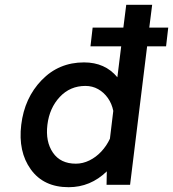

<svg xmlns="http://www.w3.org/2000/svg" viewBox="-20 -770 721 800"><path d="M681 -655 672 -577H593L522 0H424L425 -56Q357 10 266 10Q162 10 108.5 -64Q55 -138 68.5 -250Q82 -362 153.5 -436Q225 -510 330 -510Q418 -510 469 -448L485 -577H357L366 -655H494L506 -750H614L602 -655ZM296 -88Q325 -88 352.5 -101.5Q380 -115 402 -138.5Q424 -162 438 -192L452 -308Q446 -338 429.5 -361.5Q413 -385 389 -398.5Q365 -412 336 -412Q272 -412 229 -366Q186 -320 177.5 -250Q169 -180 200.5 -134Q232 -88 296 -88Z"/></svg>

Font: Orkney Medium
Style: MediumItalic
Weight: 500
Designer: Samuel Oakes and Alfredo Marco Pradil
Foundry: Alfredo Marco Pradil
Version: 1.0; ttfautohint (v1.5)